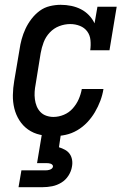

<svg xmlns="http://www.w3.org/2000/svg" viewBox="-20 -558 540 798"><path d="M202 8Q174 8 146.5 2Q119 -4 97 -19.5Q75 -35 60.5 -58Q46 -81 39.5 -107.5Q33 -134 33.5 -163Q34 -192 39 -221L61 -351Q64 -373 70 -395Q76 -417 86 -438.5Q96 -460 111 -479.5Q126 -499 145 -513Q164 -527 187 -532.5Q210 -538 232 -538Q255 -538 276.5 -533.5Q298 -529 316.5 -519.5Q335 -510 349.5 -495Q364 -480 373 -461L385 -530H465L435 -349H355Q358 -370 356 -391Q354 -412 342.5 -427.5Q331 -443 312 -450.5Q293 -458 272 -458Q249 -458 226.5 -449.5Q204 -441 187 -423Q170 -405 161.5 -382.5Q153 -360 149 -337L128 -207Q125 -192 124 -176.5Q123 -161 125 -145.5Q127 -130 132.5 -116.5Q138 -103 148 -92.5Q158 -82 172.5 -77Q187 -72 202 -72Q224 -72 245.5 -81Q267 -90 282.5 -107.5Q298 -125 307 -145.5Q316 -166 320 -188H410Q406 -163 397 -139Q388 -115 374.5 -92Q361 -69 342.5 -49.5Q324 -30 301 -16.5Q278 -3 252.5 2.5Q227 8 202 8ZM57 220 69 150H169Q173 150 177.5 149.5Q182 149 186.5 147.5Q191 146 195 143Q199 140 200 135Q201 131 198 127.5Q195 124 191 122.5Q187 121 182.5 120.5Q178 120 174 120H134L154 0H233L225 54Q238 58 250 64.5Q262 71 269.5 81.5Q277 92 279.5 106Q282 120 279 135Q276 154 264.5 172Q253 190 235 201Q217 212 197 216Q177 220 157 220Z"/></svg>

Font: Iosevka Slab Medium Oblique
Style: Regular
Weight: 500
Italic angle: -9°
Monospace: yes
Designer: Belleve Invis
Foundry: Belleve Invis
Version: Version 11.1.1; ttfautohint (v1.8.3)